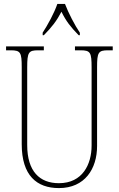

<svg xmlns="http://www.w3.org/2000/svg" viewBox="-20 -951 608 981"><path d="M198 -784V-771H204C245 -813 268 -842 294 -891C318 -842 341 -813 382 -771H388V-784C362 -822 329 -886 312 -931H273C258 -886 223 -822 198 -784ZM281 10C414 10 476 -89 476 -205V-607C476 -683 482 -694 532 -694H556V-714H363V-694H392C442 -694 448 -683 448 -607V-207C448 -112 402 -15 281 -15C183 -15 119 -75 119 -210V-606C119 -684 126 -694 175 -694H204V-714H11V-694H35C85 -694 91 -683 91 -608V-214C91 -54 168 10 281 10Z"/></svg>

Font: Noto Serif Devanagari Condensed Thin
Style: Regular
Weight: 100
Width: 3
Designer: Universal Thirst, Indian Type Foundry and the Monotype Design Team
Foundry: Monotype Imaging Inc.
Version: Version 2.004